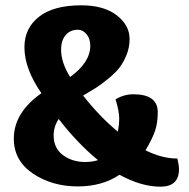

<svg xmlns="http://www.w3.org/2000/svg" viewBox="-20 -693 713 723"><path d="M201 -245Q182 -216 182 -183Q182 -135 217 -109Q252 -83 301 -83Q327 -83 349 -90Q271 -154 201 -245ZM273 -581Q244 -581 227 -560.5Q210 -540 210 -506Q210 -458 244 -403Q320 -458 320 -521Q320 -547 306 -564Q292 -581 273 -581ZM32 -171Q32 -269 136 -342Q72 -434 72 -515Q72 -587 127 -630Q182 -673 286 -673Q371 -673 419.5 -635.5Q468 -598 468 -546Q468 -514 456 -485Q444 -456 428.5 -436.5Q413 -417 385 -394.5Q357 -372 340 -361.5Q323 -351 293 -333Q356 -253 424 -197Q429 -227 429 -245Q429 -275 415 -319Q447 -338 482 -338Q574 -338 574 -271Q574 -230 564 -200.5Q554 -171 528 -127Q590 -96 648 -96Q654 -70 654 -56Q654 10 584 10Q512 10 430 -35Q365 9 273 9Q176 9 104 -39.5Q32 -88 32 -171Z"/></svg>

Font: Overlock Black
Style: Regular
Weight: 900
Designer: Dario Muhafara
Foundry: Dario Manuel Muhafara
Version: Version 1.002